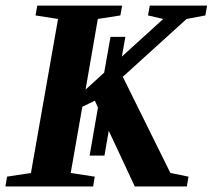

<svg xmlns="http://www.w3.org/2000/svg" viewBox="-27 -675 770 695"><path d="M229 -48.8 315.9 -35.6 310.1 0H-7.3L-1.5 -35.6L85 -48.8L183.1 -606.4L101.6 -619.1L107.9 -654.8H415L408.7 -619.1L327.1 -606.4L282.7 -350.6L350.1 -412.1L373 -541.5H426.8L414.1 -470.2L564 -606.4L508.8 -619.1L515.1 -654.8H722.7L716.3 -619.1L648.4 -606.4L417.5 -397L589.8 -48.8L655.3 -35.6L649.4 0H460.9L366.7 -201.7L351.1 -111.8H297.4L327.6 -285.6L316.4 -310.5L271 -288.6Z"/></svg>

Font: Tinos
Style: Bold Italic
Weight: 700
Italic angle: -16.333°
Designer: Steve Matteson
Foundry: Monotype Imaging Inc.
Version: Version 1.23